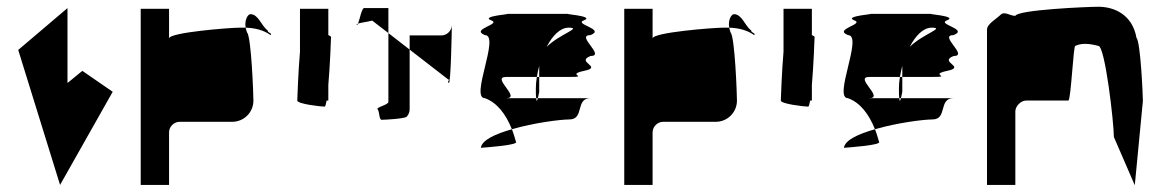

<svg xmlns="http://www.w3.org/2000/svg" viewBox="-20 -736 3449 569"><path d="M34 -588 158 -188 314 -464 224 -526 180 -490V-712Z M397 -188H481V-344C481 -360 495 -375 512 -375H668C703 -375 731 -403 731 -438C731 -454 725 -627 712 -640C710 -645 709 -650 708 -654H690C662 -654 481 -640 481 -622V-710H397ZM708 -654C704 -678 715 -694 722 -694C746 -694 754 -660 773 -646C773 -638 788 -638 782 -632C761 -647 736 -653 708 -654Z M861 -438C861 -428 931 -420 942 -420C944 -420 946 -427 948 -438H953V-484C958 -542 961 -620 961 -626C961 -628 958 -630 953 -632V-710H869V-583C864 -525 861 -444 861 -438Z M1037 -662C1038 -661 1040 -663 1041 -666C1038 -665 1036 -663 1037 -662ZM1041 -666C1046 -678 1052 -712 1059 -712H1131V-638L1083 -675C1068 -671 1049 -669 1041 -666ZM1099 -412C1105 -406 1103 -381 1111 -381C1120 -381 1178 -384 1185 -390C1191 -396 1194 -404 1194 -412V-589L1131 -638V-434C1131 -425 1093 -418 1099 -412ZM1194 -589V-631H1288C1304 -631 1318 -644 1319 -661C1319 -647 1316 -484 1310 -490C1303 -497 1317 -500 1309 -500ZM1319 -661V-662Z M1405 -298C1419 -299 1519 -306 1509 -316C1505 -329 1502 -341 1497 -353C1448 -339 1408 -321 1405 -298ZM1417 -445C1372 -445 1463 -632 1417 -632C1372 -650 1469 -664 1435 -676C1402 -689 1508 -695 1480 -695H1667C1639 -695 1745 -689 1711 -676C1678 -664 1776 -650 1730 -632C1684 -632 1776 -570 1730 -570C1684 -552 1769 -538 1711 -526C1654 -514 1730 -508 1667 -508H1578V-541C1575 -530 1573 -519 1571 -508H1480C1434 -508 1526 -445 1480 -445H1569C1570 -433 1572 -437 1574 -445H1730C1684 -445 1713 -382 1667 -382C1641 -382 1562 -372 1497 -353C1479 -398 1453 -432 1417 -445ZM1568 -474C1568 -460 1568 -451 1569 -445H1574C1576 -453 1578 -464 1578 -464V-508H1571C1569 -496 1568 -485 1568 -474ZM1600 -597C1638 -635 1707 -654 1665 -654C1640 -654 1617 -630 1600 -597Z M1830 -188H1914V-344C1914 -360 1928 -375 1945 -375H2101C2136 -375 2164 -403 2164 -438C2164 -454 2158 -627 2145 -640C2143 -645 2142 -650 2141 -654H2123C2095 -654 1914 -640 1914 -622V-710H1830ZM2141 -654C2137 -678 2148 -694 2155 -694C2179 -694 2187 -660 2206 -646C2206 -638 2221 -638 2215 -632C2194 -647 2169 -653 2141 -654Z M2294 -438C2294 -428 2364 -420 2375 -420C2377 -420 2379 -427 2381 -438H2386V-484C2391 -542 2394 -620 2394 -626C2394 -628 2391 -630 2386 -632V-710H2302V-583C2297 -525 2294 -444 2294 -438Z M2481 -298C2495 -299 2595 -306 2585 -316C2581 -329 2578 -341 2573 -353C2524 -339 2484 -321 2481 -298ZM2493 -445C2448 -445 2539 -632 2493 -632C2448 -650 2545 -664 2511 -676C2478 -689 2584 -695 2556 -695H2743C2715 -695 2821 -689 2787 -676C2754 -664 2852 -650 2806 -632C2760 -632 2852 -570 2806 -570C2760 -552 2845 -538 2787 -526C2730 -514 2806 -508 2743 -508H2654V-541C2651 -530 2649 -519 2647 -508H2556C2510 -508 2602 -445 2556 -445H2645C2646 -433 2648 -437 2650 -445H2806C2760 -445 2789 -382 2743 -382C2717 -382 2638 -372 2573 -353C2555 -398 2529 -432 2493 -445ZM2644 -474C2644 -460 2644 -451 2645 -445H2650C2652 -453 2654 -464 2654 -464V-508H2647C2645 -496 2644 -485 2644 -474ZM2676 -597C2714 -635 2783 -654 2741 -654C2716 -654 2693 -630 2676 -597Z M2905 -188H2989V-406C2989 -421 3005 -438 3021 -438H3146C3154 -438 3161 -607 3167 -600C3183 -608 3205 -608 3235 -600C3255 -600 3281 -372 3281 -330L3343 -187L3367 -437C3367 -454 3360 -612 3348 -624C3336 -692 3283 -716 3235 -716C3203 -716 2996 -707 2989 -689C2972 -689 2957 -704 2945 -692C2933 -680 2905 -665 2905 -648Z"/></svg>

Font: bitstorm
Style: Regular
Weight: 400
Version: Version 0.2